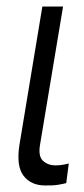

<svg xmlns="http://www.w3.org/2000/svg" viewBox="-20 -566 258 593"><path d="M110.8 -545.9H174.8L103.5 -118.2Q97.7 -82.5 113.3 -68.8Q128.9 -55.2 150.9 -55.2Q164.1 -55.2 176 -57.4Q188 -59.6 192.4 -61L184.6 -0.5Q175.8 2 159.9 4.6Q144 7.3 120.6 6.8Q76.7 7.3 53.2 -22.5Q29.8 -52.2 40 -118.2Z"/></svg>

Font: Inter Tight Light
Style: Italic
Weight: 300
Italic angle: -9.39999°
Designer: Rasmus Andersson
Foundry: rsms
Version: Version 3.004